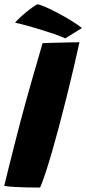

<svg xmlns="http://www.w3.org/2000/svg" viewBox="-36 -857 400 888"><path d="M149.5 10.5Q127 10.5 97.2 10Q67.5 9.5 37.5 8Q7.5 6.5 -16.5 3Q-9 -28 3.2 -77.5Q15.5 -127 30 -184Q44.5 -241 58.5 -294.5Q80.5 -377 106.5 -468.8Q132.5 -560.5 161 -657.5Q170.5 -658 191.8 -658.5Q213 -659 239 -659.8Q265 -660.5 290 -661Q315 -661.5 331.5 -661.5Q320.5 -610 305.2 -545.2Q290 -480.5 272.8 -411Q255.5 -341.5 238 -276Q223.5 -221 207.5 -165.2Q191.5 -109.5 176.5 -63.2Q161.5 -17 149.5 10.5ZM135.5 -837Q147 -836.5 172.5 -825.5Q198 -814.5 229.8 -797.8Q261.5 -781 291.8 -762.5Q322 -744 343 -727.5L266 -679.5Q249 -687.5 220 -697.8Q191 -708 157 -718.5Q123 -729 90.5 -738Q58 -747 34 -752Q37.5 -757.5 52.5 -772Q67.5 -786.5 89.2 -804.2Q111 -822 135.5 -837Z"/></svg>

Font: Grandstander ExtraBold
Style: Italic
Weight: 800
Italic angle: -15°
Designer: Tyler Finck
Foundry: Etcetera Type Co
Version: Version 1.200; ttfautohint (v1.8.3)